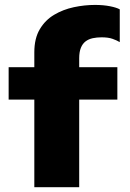

<svg xmlns="http://www.w3.org/2000/svg" viewBox="-20 -780 540 800"><path d="M123 0V-562Q123 -620 145.8 -658.2Q168.5 -696.5 205.8 -718.5Q243 -740.5 287.5 -750Q332 -759.5 376 -759.5Q410.5 -759.5 438.2 -754Q466 -748.5 479 -741V-604.5Q466.5 -612 448.8 -618.2Q431 -624.5 403.5 -624.5Q383.5 -624.5 366.2 -620.8Q349 -617 336.5 -607.5Q324 -598 317 -580.8Q310 -563.5 310 -537V0ZM16 -365V-500H469V-365Z"/></svg>

Font: Trispace Thin ExtraBold
Style: Regular
Weight: 800
Version: Version 1.210